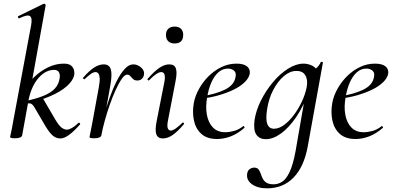

<svg xmlns="http://www.w3.org/2000/svg" viewBox="-20 -746 2149 1047"><path d="M62 8Q46 8 40.5 6Q35 4 35 1Q35 -2 40.5 -25Q46 -48 50 -74L150 -610Q157 -649 143 -658.5Q129 -668 85 -646Q81 -645 78.5 -651Q76 -657 80 -658L217 -725Q221 -727 225.5 -723.5Q230 -720 229 -717L137 -207L101 -9Q98 8 62 8ZM310 9Q287 9 269 -5.5Q251 -20 228 -58L170 -157Q159 -176 149.5 -180.5Q140 -185 116 -179L212 -213L281 -95Q302 -60 316.5 -49.5Q331 -39 345 -39Q356 -39 372 -48Q388 -57 407 -75Q411 -79 415 -74.5Q419 -70 416 -67Q349 9 310 9ZM116 -179V-194Q180 -208 219.5 -224.5Q259 -241 279.5 -263.5Q300 -286 305 -318Q309 -340 301 -352.5Q293 -365 276 -365Q229 -365 191 -322Q153 -279 137 -207L104 -243Q128 -288 163.5 -323Q199 -358 241.5 -378.5Q284 -399 327 -399Q355 -399 367.5 -388.5Q380 -378 383.5 -364Q387 -350 385 -339Q380 -308 345.5 -277Q311 -246 252.5 -221Q194 -196 116 -179Z M533 -9 523 -10Q532 -57 546 -110Q560 -163 578 -213.5Q596 -264 617 -305Q638 -346 660.5 -370.5Q683 -395 707 -395Q721 -395 735.5 -387.5Q750 -380 759 -367Q768 -354 765 -338Q763 -325 753.5 -316Q744 -307 729 -307Q714 -307 705.5 -315Q697 -323 690.5 -331Q684 -339 673 -339Q660 -339 644 -316Q628 -293 611 -256Q594 -219 578.5 -174.5Q563 -130 551 -86.5Q539 -43 533 -9ZM494 8Q478 8 473 6Q468 4 468 1Q468 -2 473.5 -26Q479 -50 483 -74L519 -271Q525 -304 523.5 -321Q522 -338 516 -345.5Q510 -353 501 -353Q489 -353 473.5 -341.5Q458 -330 442 -315Q439 -312 435 -316Q431 -320 434 -323Q466 -360 493 -377.5Q520 -395 546 -395Q565 -395 575.5 -384Q586 -373 587.5 -347Q589 -321 581 -276L533 -9Q530 8 494 8Z M868 9Q841 9 832.5 -13.5Q824 -36 835 -89L876 -297Q887 -353 859 -353Q848 -353 831 -341.5Q814 -330 794 -309Q791 -305 786.5 -309.5Q782 -314 786 -317Q821 -357 849 -376Q877 -395 903 -395Q931 -395 939 -373Q947 -351 937 -302L896 -89Q890 -59 895 -46.5Q900 -34 911 -34Q922 -34 938.5 -45.5Q955 -57 974 -76Q978 -80 982 -75.5Q986 -71 982 -68Q950 -30 922.5 -10.5Q895 9 868 9ZM932 -509Q910 -509 897.5 -521Q885 -533 885 -556Q885 -577 897.5 -589Q910 -601 932 -601Q955 -601 967 -589Q979 -577 979 -556Q979 -509 932 -509Z M1164 12Q1109 12 1078 -16Q1047 -44 1037.5 -89Q1028 -134 1037 -185Q1044 -223 1065 -261Q1086 -299 1117 -330Q1148 -361 1187 -380Q1226 -399 1270 -399Q1308 -399 1326.5 -384.5Q1345 -370 1342 -345Q1338 -321 1314.5 -298Q1291 -275 1254 -257Q1217 -239 1171 -226Q1125 -213 1077 -208L1079 -221Q1154 -232 1205 -256.5Q1256 -281 1264 -324Q1270 -349 1256.5 -360.5Q1243 -372 1223 -372Q1193 -372 1170 -351Q1147 -330 1132 -295Q1117 -260 1110 -218Q1100 -164 1108 -120.5Q1116 -77 1141 -51Q1166 -25 1208 -25Q1231 -25 1256.5 -32Q1282 -39 1306 -58Q1308 -60 1311.5 -56Q1315 -52 1313 -49Q1275 -16 1237.5 -2Q1200 12 1164 12Z M1436 281Q1384 281 1353 258Q1322 235 1328 200Q1331 183 1342.5 175.5Q1354 168 1366 168Q1382 168 1389.5 177.5Q1397 187 1401.5 200.5Q1406 214 1412.5 227.5Q1419 241 1432.5 250Q1446 259 1473 259Q1496 259 1518 245.5Q1540 232 1559 192.5Q1578 153 1592 77L1645 -229L1663 -246Q1636 -168 1596.5 -109.5Q1557 -51 1513.5 -19Q1470 13 1429 13Q1396 13 1378.5 -11Q1361 -35 1368 -91Q1376 -144 1403 -198Q1430 -252 1468.5 -298Q1507 -344 1551 -371.5Q1595 -399 1635 -399Q1654 -399 1673 -392Q1692 -385 1705.5 -369.5Q1719 -354 1721 -328L1673 -357Q1687 -359 1704 -373.5Q1721 -388 1729 -407Q1731 -410 1736.5 -408.5Q1742 -407 1741 -405L1658 53Q1638 163 1581 222Q1524 281 1436 281ZM1474 -44Q1501 -44 1529 -64.5Q1557 -85 1582.5 -119Q1608 -153 1626.5 -193Q1645 -233 1652 -269Q1660 -309 1645.5 -334.5Q1631 -360 1595 -359Q1561 -359 1528 -331Q1495 -303 1470 -255.5Q1445 -208 1436 -147Q1428 -93 1438 -68.5Q1448 -44 1474 -44Z M1919 12Q1864 12 1833 -16Q1802 -44 1792.5 -89Q1783 -134 1792 -185Q1799 -223 1820 -261Q1841 -299 1872 -330Q1903 -361 1942 -380Q1981 -399 2025 -399Q2063 -399 2081.5 -384.5Q2100 -370 2097 -345Q2093 -321 2069.5 -298Q2046 -275 2009 -257Q1972 -239 1926 -226Q1880 -213 1832 -208L1834 -221Q1909 -232 1960 -256.5Q2011 -281 2019 -324Q2025 -349 2011.5 -360.5Q1998 -372 1978 -372Q1948 -372 1925 -351Q1902 -330 1887 -295Q1872 -260 1865 -218Q1855 -164 1863 -120.5Q1871 -77 1896 -51Q1921 -25 1963 -25Q1986 -25 2011.5 -32Q2037 -39 2061 -58Q2063 -60 2066.5 -56Q2070 -52 2068 -49Q2030 -16 1992.5 -2Q1955 12 1919 12Z"/></svg>

Font: Cormorant Infant Light Medium
Style: Italic
Weight: 500
Italic angle: -10°
Version: Version 4.001